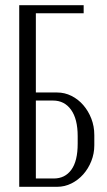

<svg xmlns="http://www.w3.org/2000/svg" viewBox="-20 -719 410 739"><path d="M200 -363Q229 -363 255 -350Q281 -337 300.5 -314.5Q320 -292 331.5 -262.5Q343 -233 343 -199V-160Q343 -128 331.5 -99Q320 -70 300.5 -48Q281 -26 255 -13Q229 0 200 0H54V-699H302V-668H118V-363ZM279 -195Q279 -261 253.5 -296.5Q228 -332 184 -332H118V-32H187Q230 -32 254.5 -65.5Q279 -99 279 -166Z"/></svg>

Font: Moniqa Paragraph
Style: Regular
Weight: 400
Designer: Rajesh Rajput
Foundry: Rajesh Rajput
Version: Version 1.000